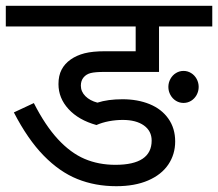

<svg xmlns="http://www.w3.org/2000/svg" viewBox="-20 -642 752 662"><path d="M312.5 -210.9Q251 -228 216.3 -265.9Q181.6 -303.7 181.6 -352.1Q181.6 -381.3 192.4 -401.9Q203.1 -422.4 223.6 -436.8Q244.1 -451.2 271.7 -458.3Q299.3 -465.3 341.8 -465.3H447.8V-550.8H0V-622.1H711.9V-550.8H528.3V-394H339.4Q308.1 -394 292.7 -390.1Q277.3 -386.2 268.1 -375Q258.8 -363.8 258.8 -346.7Q258.8 -326.2 274.4 -310.5Q290 -294.9 315.9 -288.1Q352.1 -299.8 402.3 -299.8Q454.6 -299.8 495.8 -283Q537.1 -266.1 560.5 -232.9Q584 -199.7 584 -154.3Q584 -109.9 560.3 -74.7Q536.6 -39.6 490.7 -19.8Q444.8 0 380.9 0Q308.1 0 246.8 -24.7Q185.5 -49.3 130.6 -105.5Q75.7 -161.6 27.8 -254.4L96.7 -286.6Q136.2 -209 179.9 -161.9Q223.6 -114.7 271.7 -94.2Q319.8 -73.7 377.9 -73.7Q440.4 -73.7 471.7 -94.7Q502.9 -115.7 502.9 -157.2Q502.9 -190.4 476.1 -209.5Q449.2 -228.5 403.3 -228.5Q379.4 -228.5 356 -224.1Q332.5 -219.7 312.5 -210.9ZM612.8 -397.5Q627 -397.5 638.9 -390.1Q650.9 -382.8 658 -369.9Q665 -356.9 665 -342.3Q665 -327.6 658 -314.7Q650.9 -301.8 638.9 -294.4Q627 -287.1 612.8 -287.1Q598.6 -287.1 586.7 -294.4Q574.7 -301.8 567.6 -314.7Q560.5 -327.6 560.5 -342.3Q560.5 -356.9 567.6 -369.9Q574.7 -382.8 586.7 -390.1Q598.6 -397.5 612.8 -397.5ZM447.8 -622.1ZM381.8 0Z"/></svg>

Font: Noto Sans Devanagari UI
Style: Regular
Weight: 400
Designer: Monotype Design Team
Foundry: Monotype Imaging Inc.
Version: Version 1.06